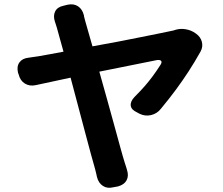

<svg xmlns="http://www.w3.org/2000/svg" viewBox="-20 -824 1040 895"><path d="M894 -667Q915 -652 921 -629Q927 -606 915 -584Q887 -534 859 -491Q831 -448 800 -406Q769 -364 730 -317Q712 -294 684 -287.5Q656 -281 630 -294L619 -300Q592 -312 589.5 -331.5Q587 -351 607 -372Q636 -401 655.5 -423.5Q675 -446 692 -469Q709 -492 727 -520Q736 -533 731.5 -539.5Q727 -546 712 -544L443 -490Q461 -426 479 -361.5Q497 -297 513 -238.5Q529 -180 541.5 -134.5Q554 -89 562 -64Q565 -54 568 -45.5Q571 -37 572 -32Q581 -4 570 16.5Q559 37 530 45L508 49Q480 56 459.5 42.5Q439 29 432 1Q431 -4 428.5 -15Q426 -26 423 -37Q416 -60 404 -105Q392 -150 376 -209.5Q360 -269 343 -334Q326 -399 309 -462L146 -427Q118 -421 96 -434.5Q74 -448 67 -477L64 -485Q57 -514 70.5 -533Q84 -552 113 -555Q119 -556 133.5 -558Q148 -560 161 -562L276 -583L245 -695Q241 -708 239 -714Q237 -720 236 -723Q227 -750 237 -770.5Q247 -791 275 -797L295 -802Q324 -808 344 -794.5Q364 -781 371 -753Q372 -749 371.5 -749.5Q371 -750 372 -746.5Q373 -743 377 -727L411 -608Q469 -618 528 -629.5Q587 -641 639.5 -651.5Q692 -662 731.5 -670Q771 -678 789 -682L798 -685Q821 -692 846.5 -687.5Q872 -683 891 -669Z"/></svg>

Font: Chiron GoRound TC
Style: Bold
Weight: 700
Designer: Ryoko NISHIZUKA 西塚涼子 (kana, bopomofo & ideographs); Paul D. Hunt (Latin, Greek & Cyrillic); Sandoll Communications 산돌커뮤니
Foundry: Adobe
Version: Version 1.000;hotconv 1.1.1;makeotfexe 2.6.0